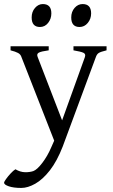

<svg xmlns="http://www.w3.org/2000/svg" viewBox="-42 -682 555 946"><path d="M483 -434Q454 -427 444.5 -421Q435 -415 430 -400L267 40Q239 112 204 157Q169 202 132 223Q95 244 63 244Q25 244 1.5 236Q-22 228 -22 218Q-22 214 -12.5 200.5Q-3 187 10.5 172.5Q24 158 34 152Q58 166 81 166.5Q104 167 122 161Q141 154 166.5 120.5Q192 87 210 45L225 11L64 -400Q60 -414 47 -421Q34 -428 10 -434V-454H198V-434Q161 -429 149 -422.5Q137 -416 144 -400L264 -89L376 -400Q382 -416 369 -422Q356 -428 320 -434V-454H483ZM155 -549Q114 -549 114 -596Q114 -624 130.5 -643Q147 -662 169 -662Q211 -662 211 -616Q211 -589 195 -569Q179 -549 155 -549ZM350 -549Q309 -549 309 -596Q309 -624 325.5 -643Q342 -662 365 -662Q407 -662 407 -616Q407 -589 390.5 -569Q374 -549 350 -549Z"/></svg>

Font: ChillKai
Style: Regular
Weight: 400
Designer: ChillType
Foundry: 寒蝉字型
Version: Version 2.000